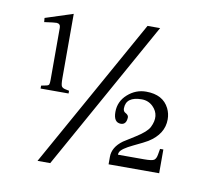

<svg xmlns="http://www.w3.org/2000/svg" viewBox="-72 -666 869 785"><g transform="rotate(10 363.0 -274.0)"><path d="M479 -585H531.2L184.6 36.6H131.8ZM60.1 -526.9 58.6 -543.9 173.3 -581.1V-314.5Q173.3 -286.6 177.5 -280.3Q181.6 -273.9 192.9 -271.5L209 -268.1V-256.8H92.8V-269L111.8 -272.9Q123.5 -274.9 125.2 -280.5Q127 -286.1 127 -299.3V-515.1Q127 -531.7 111.3 -532.7Q104 -533.2 60.1 -526.9ZM440.9 -171.9Q410.6 -171.9 410.6 -215.8Q410.6 -259.8 444.1 -289.6Q477.5 -319.3 520.5 -319.3Q590.8 -319.3 616.2 -267.6Q626.5 -246.6 626.5 -222.7Q626.5 -161.6 564 -122.6Q551.3 -114.7 506.1 -93.3Q460.9 -71.8 453.6 -56.2Q451.2 -50.8 451.2 -45.4H560.1Q593.3 -45.4 601.3 -51.3Q609.4 -57.1 612.3 -73.2L616.7 -98.6H630.4V0H420.4V-31.2Q420.4 -71.3 461.9 -101.6Q466.8 -105 510.3 -132.1Q553.7 -159.2 564.5 -180.7Q589.8 -231.4 555.2 -266.1Q535.6 -285.2 508.3 -285.2Q442.9 -285.2 442.4 -236.3Q442.4 -223.6 452.1 -218.8Q464.4 -212.4 464.8 -203.1Q463.9 -172.4 440.9 -171.9Z"/></g></svg>

Font: Lancelot
Style: Regular
Weight: 400
Designer: Marion Kadi
Foundry: Marion Kadi, Anton Koovit
Version: 1.004